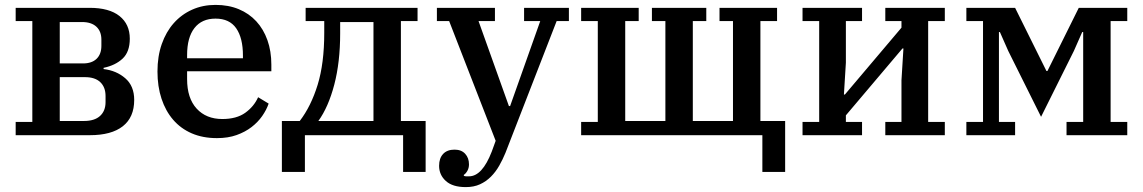

<svg xmlns="http://www.w3.org/2000/svg" viewBox="-20 -552 4667 784"><path d="M44 -54H112V-466H44V-520H346Q426 -520 468 -486.5Q510 -453 510 -394Q510 -340 480.5 -312.5Q451 -285 403 -275V-270Q455 -264 491.5 -232.5Q528 -201 528 -144Q528 -73 481.5 -36.5Q435 0 347 0H44ZM323 -58Q366 -58 388.5 -78.5Q411 -99 411 -135V-160Q411 -196 389.5 -216.5Q368 -237 327 -237H224V-58ZM319 -293Q355 -293 374.5 -312Q394 -331 394 -365V-390Q394 -424 373.5 -443Q353 -462 315 -462H224V-293Z M866 12Q808 12 763 -7.5Q718 -27 687 -63Q656 -99 639.5 -149Q623 -199 623 -260Q623 -322 640.5 -372Q658 -422 689.5 -457.5Q721 -493 764.5 -512.5Q808 -532 860 -532Q913 -532 955 -514.5Q997 -497 1026.5 -465Q1056 -433 1072 -388Q1088 -343 1088 -288V-261H744V-229Q744 -151 783 -108.5Q822 -66 888 -66Q946 -66 981.5 -91.5Q1017 -117 1034 -155L1077 -129Q1068 -103 1050.5 -78Q1033 -53 1007 -33Q981 -13 946 -0.5Q911 12 866 12ZM744 -314H972V-325Q972 -397 944.5 -436.5Q917 -476 860 -476Q804 -476 774 -437.5Q744 -399 744 -327Z M1131 -58H1204Q1250 -118 1277 -205.5Q1304 -293 1304 -418V-466H1228V-520H1685V-466H1617V-58H1718V150H1626V0H1225V150H1131ZM1505 -58V-462H1369V-416Q1369 -298 1345 -206.5Q1321 -115 1280 -58Z M1882 212Q1828 212 1800.5 187Q1773 162 1773 125Q1773 94 1789.5 76.5Q1806 59 1836 59Q1864 59 1879.5 76Q1895 93 1895 119Q1895 134 1888.5 145.5Q1882 157 1874 162V166Q1879 168 1883.5 168Q1888 168 1895 168Q1949 168 1988 67L2004 23L1814 -466H1764V-520H2001V-466H1934L2058 -119H2063L2186 -466H2120V-520H2303V-466H2253L2044 72Q2033 99 2018.5 124.5Q2004 150 1984.5 169.5Q1965 189 1940 200.5Q1915 212 1882 212Z M3093 0H2353V-54H2421V-466H2353V-520H2588V-466H2533V-58H2697V-466H2642V-520H2864V-466H2809V-58H2973V-466H2918V-520H3153V-466H3085V-58H3186V150H3093Z M3257 -54H3325V-466H3257V-520H3500V-466H3434V-296L3426 -166H3430L3661 -439V-466H3595V-520H3838V-466H3770V-54H3838V0H3595V-54H3661V-224L3669 -354H3665L3434 -81V-54H3500V0H3257Z M3926 -54H3994V-466H3926V-520H4125L4253 -262H4257L4385 -520H4583V-466H4515V-54H4583V0H4335V-54H4403V-421H4399L4365 -344L4231 -75L4097 -344L4063 -421H4059V-54H4125V0H3926Z"/></svg>

Font: IBM Plex Serif Medium
Style: Regular
Weight: 500
Designer: Mike Abbink, Paul van der Laan, Pieter van Rosmalen
Foundry: Bold Monday
Version: Version 2.5